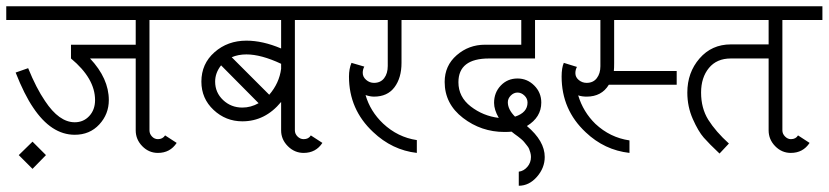

<svg xmlns="http://www.w3.org/2000/svg" viewBox="-36 -483 2650 614"><path d="M68 57 24 13 68 -30 111 13ZM252 -296Q312 -232 312 -163Q312 -118 281.5 -85Q251 -52 203 -52Q128 -52 70 -139Q42 -180 14 -251L54 -265Q80 -201 108 -160Q153 -92 203 -92Q231 -92 249.5 -112Q268 -132 268 -163Q268 -232 191 -296V-340H398V-419H-16V-463H570V-419H442V-66Q442 -55 450 -46.5Q458 -38 469 -38Q484 -38 492 -50L529 -26Q508 6 469 6Q440 6 419 -15.5Q398 -37 398 -66V-296Z M791 -153 671 -274Q652 -250 652 -222Q652 -187 677.5 -163Q703 -139 739 -139Q766 -139 791 -153ZM863 -279Q799 -309 752 -309Q726 -309 705 -300L825 -180Q857 -217 863 -263ZM907 -66Q907 -55 915.5 -46.5Q924 -38 935 -38Q951 -38 958 -50L995 -26Q974 6 935 6Q906 6 884.5 -15.5Q863 -37 863 -66V-157Q812 -95 739 -95Q686 -95 647 -131.5Q608 -168 608 -222Q608 -279 650 -316Q692 -353 752 -353Q804 -353 863 -328V-419H541V-463H1035V-419H907Z M1129 -270Q1124 -261 1124 -250Q1124 -237 1135 -227.5Q1146 -218 1160 -218Q1181 -218 1192.5 -233Q1204 -248 1204 -272V-419H1003V-463H1361V-419H1248V-282Q1248 -234 1225.5 -204Q1203 -174 1160 -174Q1148 -174 1133 -179Q1148 -127 1189 -88Q1236 -44 1297 -35V6Q1218 -3 1157 -61Q1080 -133 1080 -238Q1080 -263 1088 -282Z M1588 -156Q1588 -133 1611 -110Q1651 -123 1651 -155Q1651 -168 1641 -177.5Q1631 -187 1619 -187Q1607 -187 1597.5 -177.5Q1588 -168 1588 -156ZM1631 -340V-419H1329V-463H1769V-419H1675V-296H1528Q1430 -296 1430 -220Q1430 -173 1469.5 -142.5Q1509 -112 1559 -106Q1544 -132 1544 -154Q1544 -187 1565.5 -209.5Q1587 -232 1619 -232Q1650 -232 1672.5 -209.5Q1695 -187 1695 -155Q1695 -108 1649 -80Q1706 -32 1706 19Q1706 54 1681 82.5Q1656 111 1623 111V66Q1639 64 1650.5 50.5Q1662 37 1662 19Q1662 12 1660 5Q1658 -2 1656 -7Q1654 -12 1648.5 -18.5Q1643 -25 1640.5 -28.5Q1638 -32 1630.5 -38.5Q1623 -45 1620.5 -46.5Q1618 -48 1609.5 -54.5Q1601 -61 1600 -62Q1592 -61 1577 -61Q1503 -61 1444.5 -106Q1386 -151 1386 -221Q1386 -273 1424.5 -306.5Q1463 -340 1515 -340Z M2128 -256V-212H1911Q1888 -174 1840 -174Q1825 -174 1813 -178Q1829 -125 1868 -87Q1915 -43 1977 -34V6Q1897 -3 1837 -60Q1760 -132 1760 -238Q1760 -266 1767 -282L1809 -269Q1804 -260 1804 -249Q1804 -236 1815 -227Q1826 -218 1840 -218Q1861 -218 1872.5 -233Q1884 -248 1884 -271V-419H1741V-463H2113V-419H1928V-281Q1928 -264 1927 -256Z M2493 6Q2464 6 2443 -15.5Q2422 -37 2422 -66V-296H2301Q2256 -296 2231 -265.5Q2206 -235 2206 -187Q2206 -137 2229 -100Q2253 -62 2295 -24L2265 8Q2232 -23 2214.5 -43Q2197 -63 2179.5 -102.5Q2162 -142 2162 -187Q2162 -251 2201 -296Q2240 -341 2301 -341H2422V-419H2081V-463H2594V-419H2466V-66Q2466 -55 2474.5 -46.5Q2483 -38 2493 -38Q2509 -38 2516 -50L2553 -26Q2532 6 2493 6Z"/></svg>

Font: Bhavuka
Style: Regular
Weight: 400
Version: 2.94.0; ttfautohint (v1.2) -l 7 -r 28 -G 50 -x 13 -D deva -f